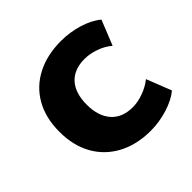

<svg xmlns="http://www.w3.org/2000/svg" viewBox="-136 -635 778 778"><g transform="rotate(-45 252.5 -246.5)"><path d="M310 11Q230 11 170 -21Q110 -53 77.5 -111Q45 -169 45 -248Q45 -327 77.5 -384.5Q110 -442 170 -473Q230 -504 310 -504Q360 -504 408 -489.5Q456 -475 487 -449L444 -342Q419 -363 387 -374Q355 -385 326 -385Q266 -385 233.5 -349.5Q201 -314 201 -247Q201 -182 233.5 -145Q266 -108 326 -108Q355 -108 387 -119.5Q419 -131 444 -151L486 -44Q456 -19 407.5 -4Q359 11 310 11Z"/></g></svg>

Font: Nunito Sans 11pt ExtraBold
Style: Regular
Weight: 800
Version: Version 3.101;gftools[0.9.27]